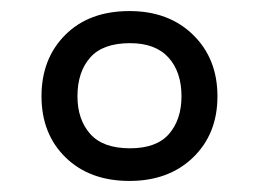

<svg xmlns="http://www.w3.org/2000/svg" viewBox="-20 -744 468 347"><path d="M214 -417Q142 -417 98.5 -459.5Q55 -502 55 -570Q55 -638 98 -681Q141 -724 214 -724Q285 -724 329 -681Q373 -638 373 -570Q373 -502 329 -459.5Q285 -417 214 -417ZM215 -476Q263 -476 285.5 -502Q308 -528 308 -570Q308 -614 284.5 -640Q261 -666 215 -666Q166 -666 143 -640Q120 -614 120 -570Q120 -528 143 -502Q166 -476 215 -476Z"/></svg>

Font: Noto Sans Nag Mundari
Style: Regular
Weight: 400
Designer: Muthu Nedumaran
Version: Version 1.000; ttfautohint (v1.8.4.7-5d5b)